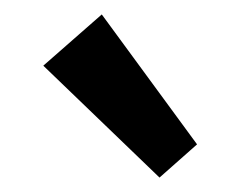

<svg xmlns="http://www.w3.org/2000/svg" viewBox="-20 -731 326 266"><path d="M40 -640 121 -711 253 -531 201 -485Z"/></svg>

Font: Ysabeau SC
Style: Bold
Weight: 700
Designer: Christian Thalmann (Catharsis Fonts)
Version: Version 0.003